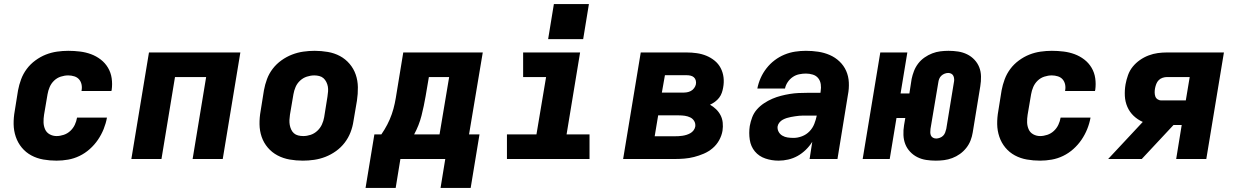

<svg xmlns="http://www.w3.org/2000/svg" viewBox="-20 -776 6040 937"><path d="M256 8Q223 8 191.5 2.5Q160 -3 133 -17.5Q106 -32 86.5 -55.5Q67 -79 57 -108.5Q47 -138 46.5 -170Q46 -202 52 -235L68 -335Q73 -362 83 -389Q93 -416 110.5 -439.5Q128 -463 152.5 -481Q177 -499 203.5 -509.5Q230 -520 258 -524Q286 -528 313 -528Q342 -528 370.5 -524.5Q399 -521 424.5 -511.5Q450 -502 471.5 -485.5Q493 -469 507 -445.5Q521 -422 525 -394Q529 -366 525 -337Q524 -336 524 -334.5Q524 -333 524 -332H378Q378 -332 378 -332.5Q378 -333 378 -334Q381 -349 378 -363.5Q375 -378 366 -388.5Q357 -399 342.5 -403.5Q328 -408 313 -408Q295 -408 276.5 -402Q258 -396 244 -382.5Q230 -369 222.5 -351.5Q215 -334 212 -316L195 -216Q192 -197 192.5 -179Q193 -161 200 -145Q207 -129 222.5 -120.5Q238 -112 256 -112Q273 -112 291 -118Q309 -124 323 -137Q337 -150 345 -167Q353 -184 356 -202H502Q497 -174 486 -146.5Q475 -119 458 -94Q441 -69 418 -48.5Q395 -28 368 -15Q341 -2 312.5 3Q284 8 256 8Z M621 0 707 -520H1153L1067 0H920L986 -400H834L768 0Z M1458 8Q1425 8 1393.5 2.5Q1362 -3 1334.5 -17.5Q1307 -32 1287 -55.5Q1267 -79 1257 -108Q1247 -137 1246.5 -169.5Q1246 -202 1252 -235L1268 -335Q1273 -363 1283 -390Q1293 -417 1311 -440.5Q1329 -464 1353.5 -481.5Q1378 -499 1405 -509.5Q1432 -520 1460 -524Q1488 -528 1516 -528Q1548 -528 1580 -522.5Q1612 -517 1639 -502.5Q1666 -488 1686 -464.5Q1706 -441 1716 -412Q1726 -383 1726.5 -350.5Q1727 -318 1722 -285L1705 -185Q1701 -157 1690.5 -130Q1680 -103 1662 -79.5Q1644 -56 1619.5 -38.5Q1595 -21 1568 -10.5Q1541 0 1513 4Q1485 8 1458 8ZM1460 -112Q1478 -112 1496 -118Q1514 -124 1528.5 -137.5Q1543 -151 1551 -168.5Q1559 -186 1562 -204L1578 -304Q1580 -317 1581 -329.5Q1582 -342 1580 -353.5Q1578 -365 1572.5 -376Q1567 -387 1558.5 -394.5Q1550 -402 1538 -405Q1526 -408 1514 -408Q1496 -408 1477.5 -402Q1459 -396 1444.5 -382.5Q1430 -369 1422.5 -351.5Q1415 -334 1412 -316L1395 -216Q1393 -203 1392.5 -190.5Q1392 -178 1394 -166.5Q1396 -155 1401 -144Q1406 -133 1414.5 -125.5Q1423 -118 1435 -115Q1447 -112 1460 -112Z M1911 141H1764L1807 -120H1841Q1857 -143 1870 -168Q1883 -193 1892 -219Q1901 -245 1906.5 -271.5Q1912 -298 1916 -325L1948 -520H2336L2269 -120H2320L2277 141H2130L2153 0H1934ZM2125 -120 2172 -400H2073L2057 -306Q2049 -259 2037 -211.5Q2025 -164 2001 -120Z M2454 0V-120H2598L2645 -400H2533V-520H2811L2745 -120H2857V0ZM2655 -585 2683 -756H2854L2826 -585Z M3021 0 3107 -520H3330Q3356 -520 3380.5 -516.5Q3405 -513 3427 -504Q3449 -495 3467.5 -480Q3486 -465 3497 -444Q3508 -423 3511 -398.5Q3514 -374 3509 -348Q3507 -336 3502.5 -323Q3498 -310 3489.5 -299Q3481 -288 3469.5 -279.5Q3458 -271 3445 -265Q3461 -256 3474.5 -243Q3488 -230 3496.5 -213.5Q3505 -197 3507 -177.5Q3509 -158 3506 -138Q3502 -114 3489.5 -91.5Q3477 -69 3457.5 -52.5Q3438 -36 3414.5 -26Q3391 -16 3367.5 -10Q3344 -4 3320 -2Q3296 0 3272 0ZM3210 -324H3312Q3322 -324 3332 -325.5Q3342 -327 3351.5 -332Q3361 -337 3367.5 -346Q3374 -355 3376 -364Q3378 -374 3375.5 -383.5Q3373 -393 3366 -399Q3359 -405 3349.5 -407Q3340 -409 3330 -409H3225ZM3175 -111H3272Q3282 -111 3291.5 -111.5Q3301 -112 3311 -113.5Q3321 -115 3330.5 -118Q3340 -121 3349 -126Q3358 -131 3364.5 -139.5Q3371 -148 3373 -158Q3375 -173 3368 -185Q3361 -197 3348.5 -203Q3336 -209 3322 -211Q3308 -213 3293 -213H3192Z M3780 8Q3746 8 3715 -2.5Q3684 -13 3664 -37Q3644 -61 3639 -94Q3634 -127 3639 -161Q3643 -183 3651 -204Q3659 -225 3674 -242Q3689 -259 3708.5 -272Q3728 -285 3749 -294Q3770 -303 3791.5 -308.5Q3813 -314 3834.5 -317.5Q3856 -321 3877 -322Q3898 -323 3919 -323H3984L3985 -331Q3988 -348 3985.5 -365Q3983 -382 3973 -394.5Q3963 -407 3946.5 -412Q3930 -417 3913 -417Q3897 -417 3880 -413.5Q3863 -410 3848.5 -400Q3834 -390 3824 -375Q3814 -360 3811 -344H3676Q3681 -370 3692 -395Q3703 -420 3720.5 -442.5Q3738 -465 3760.5 -482Q3783 -499 3808.5 -509.5Q3834 -520 3860.5 -524Q3887 -528 3913 -528Q3944 -528 3973.5 -523.5Q4003 -519 4029.5 -507.5Q4056 -496 4077 -476Q4098 -456 4109.5 -430Q4121 -404 4122.5 -373.5Q4124 -343 4118 -313L4067 0H3931L3944 -84Q3931 -63 3912.5 -45Q3894 -27 3872.5 -15Q3851 -3 3827 2.5Q3803 8 3780 8ZM3853 -103Q3873 -103 3894 -111Q3915 -119 3930.5 -135Q3946 -151 3954 -171.5Q3962 -192 3966 -212H3919Q3910 -212 3900 -212Q3890 -212 3880 -211Q3870 -210 3860 -208.5Q3850 -207 3839.5 -205Q3829 -203 3819.5 -200Q3810 -197 3800.5 -192Q3791 -187 3784 -178.5Q3777 -170 3775 -160Q3773 -146 3779.5 -133.5Q3786 -121 3798 -114Q3810 -107 3824 -105Q3838 -103 3853 -103Z M4547 8Q4523 8 4500 4.5Q4477 1 4457 -9Q4437 -19 4421.5 -35.5Q4406 -52 4398 -72.5Q4390 -93 4389 -117Q4388 -141 4392 -165L4398 -200H4355L4322 0H4190L4276 -520H4408L4375 -320H4418L4429 -391Q4433 -410 4440.5 -429.5Q4448 -449 4461 -466Q4474 -483 4492 -495.5Q4510 -508 4529.5 -515.5Q4549 -523 4569 -525.5Q4589 -528 4609 -528Q4609 -528 4609 -528Q4609 -528 4609 -528Q4633 -528 4656 -524.5Q4679 -521 4699.5 -511Q4720 -501 4735.5 -484.5Q4751 -468 4759 -447.5Q4767 -427 4767.5 -403Q4768 -379 4764 -355L4727 -129Q4724 -110 4716.5 -90.5Q4709 -71 4695.5 -54Q4682 -37 4664.5 -24.5Q4647 -12 4627 -4.5Q4607 3 4587 5.5Q4567 8 4547 8Q4547 8 4547 8Q4547 8 4547 8ZM4549 -100Q4557 -100 4566.5 -103.5Q4576 -107 4582.5 -113.5Q4589 -120 4592.5 -129Q4596 -138 4598 -147L4635 -373Q4637 -381 4636.5 -389.5Q4636 -398 4633 -405Q4630 -412 4623 -416Q4616 -420 4608 -420Q4599 -420 4590 -416.5Q4581 -413 4574 -406.5Q4567 -400 4563.5 -391Q4560 -382 4559 -373L4521 -147Q4520 -139 4520 -130.5Q4520 -122 4523 -115Q4526 -108 4533 -104Q4540 -100 4549 -100Z M5056 8Q5023 8 4991.5 2.5Q4960 -3 4933 -17.5Q4906 -32 4886.5 -55.5Q4867 -79 4857 -108.5Q4847 -138 4846.5 -170Q4846 -202 4852 -235L4868 -335Q4873 -362 4883 -389Q4893 -416 4910.5 -439.5Q4928 -463 4952.5 -481Q4977 -499 5003.5 -509.5Q5030 -520 5058 -524Q5086 -528 5113 -528Q5142 -528 5170.5 -524.5Q5199 -521 5224.5 -511.5Q5250 -502 5271.5 -485.5Q5293 -469 5307 -445.5Q5321 -422 5325 -394Q5329 -366 5325 -337Q5324 -336 5324 -334.5Q5324 -333 5324 -332H5178Q5178 -332 5178 -332.5Q5178 -333 5178 -334Q5181 -349 5178 -363.5Q5175 -378 5166 -388.5Q5157 -399 5142.5 -403.5Q5128 -408 5113 -408Q5095 -408 5076.5 -402Q5058 -396 5044 -382.5Q5030 -369 5022.5 -351.5Q5015 -334 5012 -316L4995 -216Q4992 -197 4992.5 -179Q4993 -161 5000 -145Q5007 -129 5022.5 -120.5Q5038 -112 5056 -112Q5073 -112 5091 -118Q5109 -124 5123 -137Q5137 -150 5145 -167Q5153 -184 5156 -202H5302Q5297 -174 5286 -146.5Q5275 -119 5258 -94Q5241 -69 5218 -48.5Q5195 -28 5168 -15Q5141 -2 5112.5 3Q5084 8 5056 8Z M5388 0 5557 -181Q5532 -192 5512.5 -210.5Q5493 -229 5482 -254Q5471 -279 5469.5 -307.5Q5468 -336 5473 -365Q5477 -387 5485 -409.5Q5493 -432 5508 -450.5Q5523 -469 5543 -483Q5563 -497 5585.5 -505.5Q5608 -514 5630.5 -517Q5653 -520 5675 -520H5953L5867 0H5720L5747 -166H5707L5552 0ZM5767 -286 5786 -400H5675Q5665 -400 5654 -396.5Q5643 -393 5635 -385Q5627 -377 5623 -366.5Q5619 -356 5617 -346Q5615 -336 5615 -325.5Q5615 -315 5618 -306Q5621 -297 5629 -291.5Q5637 -286 5647 -286Z"/></svg>

Font: Iosevka SS04 Hv Ex Obl
Style: Regular
Weight: 900
Width: 7
Italic angle: -9°
Monospace: yes
Designer: Belleve Invis
Foundry: Belleve Invis
Version: Version 19.0.0; ttfautohint (v1.8.4)